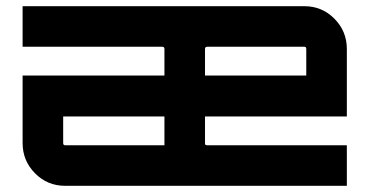

<svg xmlns="http://www.w3.org/2000/svg" viewBox="-20 -600 1218 620"><path d="M963 -580Q1020 -580 1060 -539.5Q1100 -499 1100 -442V-224H642V-136Q642 -131 649 -131H1100V0H190Q133 0 93 -40.5Q53 -81 53 -138V-356H511V-442Q511 -449 504 -449H53V-580ZM511 -131V-224H184V-138Q184 -131 190 -131ZM642 -356H969V-442Q969 -449 963 -449H649Q642 -449 642 -442Z"/></svg>

Font: Orbitron
Style: Bold
Weight: 700
Designer: Matt McInerney
Foundry: Matt McInerney
Version: Version 001.001